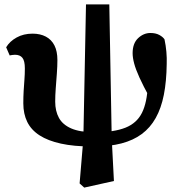

<svg xmlns="http://www.w3.org/2000/svg" viewBox="-20 -653 819 873"><path d="M363 200 342 181 359 -22 371 -633H477L488 -23L498 170ZM397 13Q316 13 257 0Q198 -13 160 -37.5Q122 -62 104 -98.5Q86 -135 86 -183Q86 -213 87.5 -239Q89 -265 91 -290Q93 -315 93 -342Q93 -376 82 -390Q71 -404 48 -404Q42 -404 35.5 -403Q29 -402 24 -401L8 -438Q24 -465 55.5 -482.5Q87 -500 128 -500Q163 -500 188.5 -486.5Q214 -473 227.5 -446.5Q241 -420 241 -380Q241 -352 238.5 -318.5Q236 -285 233.5 -252Q231 -219 231 -191Q231 -148 248 -117Q265 -86 304 -69Q343 -52 407 -52ZM409 13 412 -51Q499 -52 550.5 -72.5Q602 -93 625.5 -140Q649 -187 652 -267Q653 -285 653 -310Q653 -335 653 -353L678 -352L661 -208Q631 -263 614 -300.5Q597 -338 590 -364.5Q583 -391 583 -411Q583 -456 608 -479.5Q633 -503 664 -503Q688 -503 704.5 -494Q721 -485 728 -474Q734 -446 736.5 -417.5Q739 -389 738 -362Q737 -283 725 -222Q713 -161 688 -116.5Q663 -72 624.5 -43.5Q586 -15 532.5 -1Q479 13 409 13Z"/></svg>

Font: Source Serif 4 18pt
Style: Bold
Weight: 700
Designer: Frank Grießhammer
Foundry: Adobe Systems Incorporated
Version: Version 4.004;hotconv 1.0.116;makeotfexe 2.5.65601